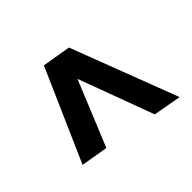

<svg xmlns="http://www.w3.org/2000/svg" viewBox="-109 -613 715 715"><g transform="rotate(45 248.5 -256.0)"><path d="M395 -39 31 -199 50 -312 472 -473 452 -362 155 -252 413 -146Z"/></g></svg>

Font: Archivo ExtraCondensed
Style: Bold Italic
Weight: 700
Width: 2
Italic angle: -10°
Designer: Hector Gatti
Foundry: Omnibus-Type
Version: Version 2.001